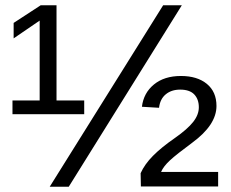

<svg xmlns="http://www.w3.org/2000/svg" viewBox="-20 -708 874 728"><path d="M299.3 -327.1V-274.9H27.3V-327.1H130.4V-629.9L31.7 -562.5V-621.1L134.3 -688H194.3V-327.1ZM669.4 -688 240.7 0H168.5L598.6 -688ZM807.1 -56.2V-1H514.2L513.2 -51.3Q528.3 -85 559.8 -116.9Q591.3 -148.9 643.6 -185.1Q690.9 -218.3 712.4 -245.6Q733.9 -272.9 733.9 -301.3Q733.9 -331.5 716.6 -349.9Q699.2 -368.2 663.1 -368.2Q629.9 -368.2 608.4 -350.3Q586.9 -332.5 583 -299.3L518.1 -303.2Q524.4 -355.5 563.7 -387.7Q603 -419.9 666 -419.9Q728 -419.9 764.4 -389.9Q800.8 -359.9 800.8 -306.2Q800.8 -234.4 709 -167Q679.2 -145 658.2 -128.4Q637.2 -111.8 625 -100.6Q599.6 -77.1 590.8 -56.2Z"/></svg>

Font: Arimo
Style: Regular
Weight: 400
Designer: Steve Matteson
Foundry: Monotype Imaging Inc.
Version: Version 1.33